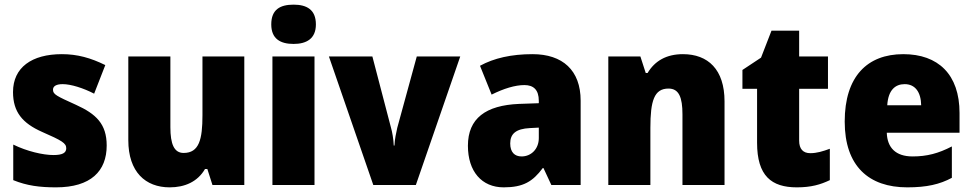

<svg xmlns="http://www.w3.org/2000/svg" viewBox="-20 -796 4184 826"><path d="M439 -170C439 -263 393 -306 307 -345C223 -383 208 -390 208 -410C208 -426 223 -434 250 -434C285 -434 339 -417 385 -393L433 -516C370 -547 313 -563 246 -563C117 -563 36 -506 36 -400C36 -314 77 -266 160 -229C247 -191 265 -180 265 -158C265 -138 248 -129 210 -129C165 -129 96 -145 37 -174V-21C96 3 151 10 221 10C371 10 439 -60 439 -170Z M1031 -553H851V-300C851 -197 837 -138 770 -138C729 -138 713 -176 713 -249V-553H532V-193C532 -56 606 10 710 10C775 10 830 -14 862 -69H872L894 0H1031Z M1243 -776C1185 -776 1147 -755 1147 -691C1147 -629 1186 -607 1243 -607C1298 -607 1339 -629 1339 -691C1339 -755 1299 -776 1243 -776ZM1333 -553H1152V0H1333Z M1586 0H1769L1960 -553H1773L1689 -246C1684 -224 1678 -196 1677 -170H1674C1673 -198 1667 -230 1662 -247L1582 -553H1395Z M2271 -563C2180 -563 2105 -546 2045 -513L2095 -389C2147 -415 2196 -430 2236 -430C2275 -430 2298 -410 2298 -362V-352L2213 -349C2070 -343 1993 -287 1993 -169C1993 -59 2052 10 2147 10C2231 10 2272 -15 2315 -73H2318L2352 0H2478V-363C2478 -494 2400 -563 2271 -563ZM2260 -245 2298 -247V-202C2298 -155 2265 -123 2224 -123C2194 -123 2175 -141 2175 -179C2175 -220 2199 -242 2260 -245Z M2918 -563C2847 -563 2797 -534 2766 -482H2758L2735 -553H2597V0H2778V-246C2778 -362 2794 -415 2856 -415C2901 -415 2916 -377 2916 -304V0H3097V-360C3097 -497 3026 -563 2918 -563Z M3466 -137C3435 -137 3418 -155 3418 -191V-414H3542V-553H3418V-664H3299L3254 -548L3174 -495V-414H3237V-182C3237 -39 3299 10 3408 10C3470 10 3510 -2 3550 -21V-156C3520 -145 3494 -137 3466 -137Z M3866 -563C3711 -563 3614 -467 3614 -273C3614 -81 3718 10 3883 10C3967 10 4023 -3 4075 -31V-166C4017 -136 3968 -123 3906 -123C3833 -123 3797 -161 3795 -225H4108V-310C4108 -476 4016 -563 3866 -563ZM3872 -434C3917 -434 3942 -400 3943 -343H3797C3801 -408 3831 -434 3872 -434Z"/></svg>

Font: Noto Sans Kannada SemiCondensed Black
Style: Regular
Weight: 900
Width: 4
Designer: Jelle Bosma - Monotype Design Team
Foundry: Monotype Imaging Inc.
Version: Version 2.005